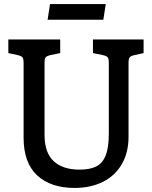

<svg xmlns="http://www.w3.org/2000/svg" viewBox="-20 -914 748 944"><path d="M96 -237V-605Q96 -625 90.5 -632Q85 -639 67 -643L21 -653V-720H276V-653L228 -643Q210 -639 204.5 -632Q199 -625 199 -605V-251Q199 -163 244 -121.5Q289 -80 371 -80Q422 -80 453 -95.5Q484 -111 499.5 -149.5Q515 -188 515 -257V-605Q515 -625 509.5 -632Q504 -639 486 -643L437 -653V-720H686V-653L641 -643Q623 -639 617.5 -632Q612 -625 612 -605V-242Q612 -164 579 -107Q546 -50 486 -20Q426 10 347 10Q229 10 162.5 -52Q96 -114 96 -237ZM226 -894H500L488 -817H214Z"/></svg>

Font: Enriqueta Medium
Style: Regular
Weight: 500
Designer: Viviana Monsalve, Gustavo Ibarra
Foundry: 72Puntos
Version: Version 2.000